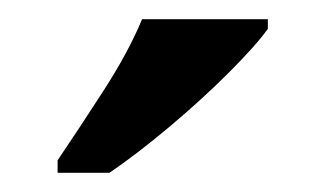

<svg xmlns="http://www.w3.org/2000/svg" viewBox="-20 -786 339 200"><path d="M40 -619Q61 -650 87.5 -691Q114 -732 128 -766H259V-756Q247 -739 218.5 -710.5Q190 -682 156 -653.5Q122 -625 94 -606H40Z"/></svg>

Font: Noto Serif Tamil SemiCondensed SemiBold
Style: Italic
Weight: 600
Width: 4
Italic angle: -12°
Designer: Indian Type Foundry, Tom Grace, and the Monotype Design Team
Foundry: Monotype Imaging Inc.
Version: Version 2.003; ttfautohint (v1.8.4.7-5d5b)